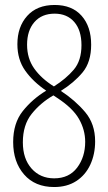

<svg xmlns="http://www.w3.org/2000/svg" viewBox="-20 -743 436 773"><path d="M200 -723Q270 -723 308.5 -679.5Q347 -636 347 -563Q347 -493 312.5 -451.5Q278 -410 225 -377Q283 -339 323 -291.5Q363 -244 363 -174Q363 -122 343.5 -80Q324 -38 287 -14Q250 10 198 10Q121 10 77 -40.5Q33 -91 33 -171Q33 -247 71.5 -295.5Q110 -344 166 -378Q113 -414 81.5 -458.5Q50 -503 50 -565Q50 -635 89.5 -679Q129 -723 200 -723ZM200 -688Q148 -688 118.5 -654Q89 -620 89 -563Q89 -508 117.5 -467.5Q146 -427 197 -395Q246 -426 277 -462.5Q308 -499 308 -561Q308 -621 279 -654.5Q250 -688 200 -688ZM72 -170Q72 -104 107 -64.5Q142 -25 198 -25Q258 -25 290.5 -68Q323 -111 323 -172Q323 -220 298 -264Q273 -308 210 -349L195 -359Q143 -329 107.5 -284.5Q72 -240 72 -170Z"/></svg>

Font: Noto Sans Arabic UI XCn XLt
Style: Regular
Weight: 200
Width: 2
Designer: Monotype Design Team, Nadine Chahine and Nizar Qandah
Foundry: Monotype Imaging Inc.
Version: Version 2.010; ttfautohint (v1.8.4.7-5d5b)